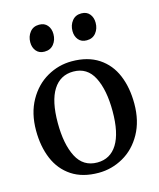

<svg xmlns="http://www.w3.org/2000/svg" viewBox="-117 -863 795 958"><g transform="rotate(-15 280.0 -384.5)"><path d="M286 -561.5Q369 -561.5 424.8 -524.8Q480.5 -488 507.2 -424Q534 -360 534 -277Q534 -187.5 497.5 -122Q461 -56.5 401.2 -22.8Q341.5 11 273.5 11Q190.5 11 135 -25.8Q79.5 -62.5 52.5 -126.8Q25.5 -191 25.5 -273.5Q25.5 -362.5 62.2 -428Q99 -493.5 158.8 -527.5Q218.5 -561.5 286 -561.5ZM419.5 -268.5Q419.5 -378 386 -444Q352.5 -510 280.5 -510Q213 -510 176.5 -452.5Q140 -395 140 -282Q140 -172 174 -106.2Q208 -40.5 280.5 -40.5Q347.5 -40.5 383.5 -98.2Q419.5 -156 419.5 -268.5ZM168.5 -643Q141.5 -643 126.5 -661Q111.5 -679 111.5 -706Q111.5 -736.5 128.8 -758.2Q146 -780 176 -780H177Q204 -780 219 -762Q234 -744 234 -716.5Q234 -686 216.8 -664.5Q199.5 -643 169.5 -643ZM386.5 -643Q359.5 -643 344.5 -661Q329.5 -679 329.5 -706Q329.5 -736.5 346.8 -758.2Q364 -780 394 -780H395Q422 -780 437 -762Q452 -744 452 -716.5Q452 -686 434.8 -664.5Q417.5 -643 387.5 -643Z"/></g></svg>

Font: Merriweather 12pt
Style: Regular
Weight: 400
Designer: Eben Sorkin
Foundry: Eben Sorkin
Version: Version 2.100